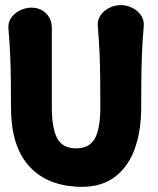

<svg xmlns="http://www.w3.org/2000/svg" viewBox="-20 -712 618 752"><path d="M103 -682Q138 -682 160.5 -659.5Q183 -637 183 -602Q183 -544 183 -495Q183 -446 183 -397.5Q183 -349 183 -291Q183 -210 204 -170.5Q225 -131 278 -131Q331 -131 352 -170.5Q373 -210 373 -291Q373 -349 372.5 -400Q372 -451 370 -501.5Q368 -552 363 -610Q361 -634 374 -652.5Q387 -671 408.5 -681.5Q430 -692 453 -692Q476 -692 497.5 -681.5Q519 -671 532 -652.5Q545 -634 543 -610Q538 -552 536 -501.5Q534 -451 533.5 -400Q533 -349 533 -291Q533 -194 505 -122Q477 -50 420.5 -12.5Q364 25 276 19Q155 11 89 -67Q23 -145 23 -291Q23 -349 22.5 -397Q22 -445 20 -493.5Q18 -542 13 -600Q11 -624 24 -642.5Q37 -661 58.5 -671.5Q80 -682 103 -682Z"/></svg>

Font: Winky Sans
Style: Bold
Weight: 700
Designer: Simon Atzbach
Foundry: typofactur
Version: Version 1.205